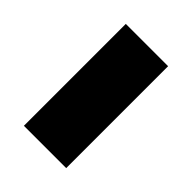

<svg xmlns="http://www.w3.org/2000/svg" viewBox="-21 -476 369 369"><g transform="rotate(-45 163.5 -291.5)"><path d="M302 -349V-234H25V-349Z"/></g></svg>

Font: Gemunu Libre ExtraLight ExtraBold
Style: Regular
Weight: 800
Version: Version 1.100